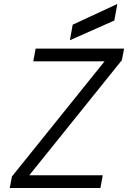

<svg xmlns="http://www.w3.org/2000/svg" viewBox="-20 -944 643 964"><path d="M29 0 40 -58 505 -636H147L159 -700H603L592 -642L127 -64H496L484 0ZM331 -742 345 -820 569 -924 554 -841Z"/></svg>

Font: DM Mono Light
Style: Italic
Weight: 300
Italic angle: -10°
Designer: Colophon Foundry
Foundry: Colophon Foundry
Version: Version 1.000; ttfautohint (v1.8.2.53-6de2)